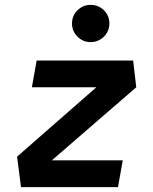

<svg xmlns="http://www.w3.org/2000/svg" viewBox="-20 -765 626 785"><path d="M537.1 -408.2 191.9 -109.4H481.9L462.4 0H65.9L49.8 -124.5L374 -408.2H110.4L129.9 -517.6H524.4ZM350.6 -592.8Q319.3 -592.8 296.9 -615.2Q274.4 -637.7 274.4 -668.9Q274.4 -701.2 296.9 -723.1Q319.3 -745.1 350.6 -745.1Q382.3 -745.1 404.8 -723.1Q427.2 -701.2 427.2 -668.9Q427.2 -637.7 404.8 -615.2Q382.3 -592.8 350.6 -592.8Z"/></svg>

Font: CaskaydiaCove NFP SemiBold
Style: Italic
Weight: 600
Italic angle: -10°
Designer: Aaron Bell
Foundry: Saja Typeworks
Version: Version 2111.001; VTT 6.35;Nerd Fonts 3.1.1